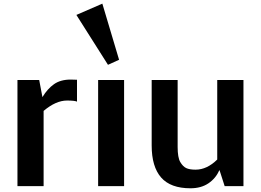

<svg xmlns="http://www.w3.org/2000/svg" viewBox="-20 -1015 1422 1047"><path d="M345.7 -466.8Q284.7 -466.8 217.8 -410.2V0H75.2V-578.6H193.8L211.4 -485.4Q238.8 -530.8 274.4 -555.9Q310.1 -581.1 365.2 -581.1Q376.5 -581.1 399.9 -580.1V-460.9Q386.2 -466.8 345.7 -466.8Z M396.5 -933.6 538.1 -995.1 629.4 -689 568.8 -661.6ZM515.1 0V-578.6H656.7V0Z M1046.4 -89.8Q1108.4 -89.8 1164.6 -145V-578.6H1307.6V0H1205.1L1176.8 -87.9Q1156.7 -42.5 1116.7 -15.4Q1076.7 11.7 1018.6 11.7Q910.2 11.7 858.6 -47.1Q807.1 -106 807.1 -221.7V-578.6H948.7V-213.9Q948.7 -155.8 962.9 -131.6Q977.1 -107.4 995.1 -98.6Q1013.2 -89.8 1046.4 -89.8Z"/></svg>

Font: Dhyana
Style: Bold
Weight: 700
Foundry: Vernon Adams
Version: Version 1.002; ttfautohint (v0.8.51-6076)